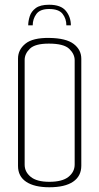

<svg xmlns="http://www.w3.org/2000/svg" viewBox="-20 -788 418 810"><path d="M187 -768Q237 -768 258 -742Q279 -716 279 -681H260Q260 -709 244 -729.5Q228 -750 187 -750Q149 -750 133.5 -729Q118 -708 118 -681H99Q99 -699 105.5 -719.5Q112 -740 131 -754Q150 -768 187 -768ZM188 2Q125 2 90.5 -21Q56 -44 56 -88V-541Q56 -578 87 -603.5Q118 -629 188 -628Q259 -627 291 -602.5Q323 -578 323 -540V-89Q323 -45 288.5 -21.5Q254 2 188 2ZM188 -21Q243 -21 269 -42Q295 -63 295 -94V-534Q295 -560 272 -582Q249 -604 186 -604Q128 -604 106 -582.5Q84 -561 84 -535V-93Q84 -63 109.5 -42Q135 -21 188 -21Z"/></svg>

Font: Smooch Sans ExtraLight
Style: Regular
Weight: 200
Designer: Robert E. Leuschke
Foundry: Robert E. Leuschke
Version: Version 1.010; ttfautohint (v1.8.3)